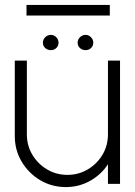

<svg xmlns="http://www.w3.org/2000/svg" viewBox="-20 -746 547 779"><path d="M40 -194V-500H89V-201Q89 -155.5 111.2 -118.2Q133.5 -81 170.8 -58.8Q208 -36.5 253.5 -36.5Q299 -36.5 336.2 -58.8Q373.5 -81 395.8 -118.2Q418 -155.5 418 -201V-500H467V0H418V-79.5Q390.5 -37.5 345.5 -12.2Q300.5 13 247 13Q190 13 143 -15Q96 -43 68 -90Q40 -137 40 -194ZM186.5 -542.5Q173 -542.5 163.5 -551Q154 -559.5 154 -573Q154 -585.5 163.5 -595Q173 -604.5 186.5 -604.5Q199 -604.5 208.2 -595Q217.5 -585.5 217.5 -573Q217.5 -559.5 208.2 -551Q199 -542.5 186.5 -542.5ZM327.5 -542.5Q314 -542.5 304.5 -551Q295 -559.5 295 -573Q295 -585.5 304.5 -595Q314 -604.5 327.5 -604.5Q340 -604.5 349.2 -595Q358.5 -585.5 358.5 -573Q358.5 -559.5 349.2 -551Q340 -542.5 327.5 -542.5ZM87.5 -726H425.5V-683H87.5Z"/></svg>

Font: Urbanist ExtraLight
Style: Regular
Weight: 200
Designer: Corey Hu
Foundry: Corey Hu
Version: Version 1.330; ttfautohint (v1.8.4.7-5d5b)